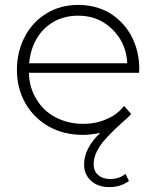

<svg xmlns="http://www.w3.org/2000/svg" viewBox="-20 -546 637 783"><path d="M548 -263 547 -249H98Q99 -189 129 -141Q157 -93 208 -67Q258 -41 319 -41Q372 -41 414 -60Q458 -78 486 -114L515 -81Q503 -67 478 -46Q409 16 386 52Q362 89 362 123Q362 153 381 168Q398 184 430 184Q466 184 492 163L506 192Q472 217 426 217Q380 217 352 192Q323 166 323 125Q323 58 389 -4Q349 4 318 4Q240 4 179 -30Q119 -64 84 -124Q49 -185 49 -261Q49 -336 82 -398Q113 -457 171 -492Q227 -526 299 -526Q370 -526 427 -493Q484 -458 516 -399Q548 -338 548 -263ZM299 -482Q244 -482 200 -458Q155 -432 130 -389Q104 -345 99 -288H499Q496 -345 469 -388Q442 -431 398 -457Q355 -482 299 -482Z"/></svg>

Font: Montserrat Light Alt1
Style: Light
Weight: 500
Designer: Differentunic
Foundry: Julieta Ulanovsky
Version: 0.1